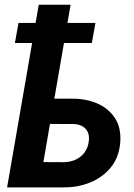

<svg xmlns="http://www.w3.org/2000/svg" viewBox="-20 -810 581 830"><path d="M162.6 -383.8 303.2 -383.3Q359.4 -381.8 405.5 -360.4Q451.7 -338.9 477.8 -298.1Q503.9 -257.3 500 -196.8Q495.1 -130.4 459.2 -86.4Q423.3 -42.5 368.9 -20.8Q314.5 1 252.9 0H10.7L147.5 -789.6H285.2L167.5 -109.4L256.8 -108.9Q283.7 -109.4 306.4 -119.6Q329.1 -129.9 344.2 -149.2Q359.4 -168.5 363.3 -195.8Q367.2 -219.2 360.6 -236.1Q354 -252.9 338.6 -262.7Q323.2 -272.5 299.8 -273.9L143.6 -274.4ZM392.6 -710.9 377 -624H44.4L60.1 -710.9Z"/></svg>

Font: Roboto
Style: Bold Italic
Weight: 700
Italic angle: -12°
Designer: Christian Robertson
Foundry: Google
Version: Version 3.0